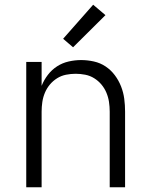

<svg xmlns="http://www.w3.org/2000/svg" viewBox="-20 -792 640 812"><path d="M91 0V-530H156V-429Q166 -454 182.5 -475.5Q199 -497 221.5 -511.5Q244 -526 270.5 -532Q297 -538 323 -538Q350 -538 377 -532Q404 -526 426.5 -511Q449 -496 465.5 -474Q482 -452 492 -426.5Q502 -401 505.5 -374Q509 -347 509 -320V0H444V-320Q444 -340 441 -360.5Q438 -381 430 -400Q422 -419 409 -434.5Q396 -450 378.5 -461Q361 -472 340.5 -476Q320 -480 300 -480Q280 -480 259.5 -476Q239 -472 221.5 -461Q204 -450 191 -434.5Q178 -419 170 -400Q162 -381 159 -360.5Q156 -340 156 -320V0ZM289 -592 247 -628 374 -772 426 -728Z"/></svg>

Font: Iosevka Curly Light Extended
Style: Regular
Weight: 300
Width: 7
Monospace: yes
Designer: Belleve Invis
Foundry: Belleve Invis
Version: Version 11.1.0; ttfautohint (v1.8.3)